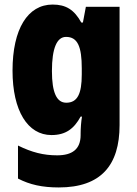

<svg xmlns="http://www.w3.org/2000/svg" viewBox="-20 -583 600 843"><path d="M211 -563C102 -563 35 -456 35 -273C35 -96 102 10 206 10C269 10 305 -18 334 -71H340C336 -49 334 -17 334 3V10C334 73 296 99 231 99C171 99 120 86 59 56V201C111 228 166 240 238 240C423 240 505 143 505 -34V-553H357L344 -484H337C306 -540 270 -563 211 -563ZM270 -421C321 -421 339 -378 339 -283V-256C339 -171 320 -132 271 -132C229 -132 208 -176 208 -271C208 -372 230 -421 270 -421Z"/></svg>

Font: Noto Sans Thai Looped Condensed Black
Style: Regular
Weight: 900
Width: 3
Designer: Sasikarn Vongin, Ben Mitchell
Foundry: The Fontpad Ltd
Version: Version 1.001